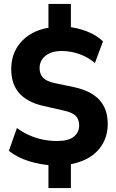

<svg xmlns="http://www.w3.org/2000/svg" viewBox="-20 -840 589 975"><path d="M226 115V-25L250 0Q186 -3 127 -21.5Q68 -40 25 -74L66 -190Q94 -169 127 -154Q160 -139 196 -131.5Q232 -124 270 -124Q328 -124 355 -146Q382 -168 382 -203Q382 -235 363.5 -252.5Q345 -270 302 -279L201 -302Q120 -320 78.5 -366Q37 -412 37 -489Q37 -548 63 -593.5Q89 -639 136 -667Q183 -695 247 -702L226 -686V-820H340V-686L319 -704Q371 -700 420.5 -681Q470 -662 503 -630L462 -520Q430 -548 385.5 -564.5Q341 -581 293 -581Q242 -581 211.5 -557Q181 -533 181 -494Q181 -463 199.5 -444.5Q218 -426 258 -418L358 -397Q444 -378 485.5 -332Q527 -286 527 -211Q527 -152 500 -107Q473 -62 424.5 -35.5Q376 -9 311 -2L340 -25V115Z"/></svg>

Font: Nunito Sans 10pt SemiCondensed ExtraBold
Style: Regular
Weight: 800
Width: 4
Designer: Vernon Adams
Foundry: Vernon Adams
Version: Version 3.101;gftools[0.9.27]